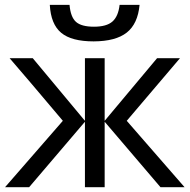

<svg xmlns="http://www.w3.org/2000/svg" viewBox="-20 -778 790 798"><path d="M333 -536.1H415V-275.9L632.8 -536.1H728L506.8 -275.9L747.1 0H647L415 -272V0H333V-272L101.1 0H1L241.2 -275.9Q89.8 -455.6 20 -536.1H116.2L333 -275.9ZM369.1 -606Q277.3 -606 234.4 -641.6Q191.4 -677.2 187 -757.8H269Q273.4 -707 295.9 -687Q318.4 -667 370.6 -667Q422.9 -667 447.3 -688.5Q471.7 -710 477.1 -757.8H560.1Q552.7 -678.7 506.8 -642.6Q460.9 -606.4 369.1 -606Z"/></svg>

Font: NotoSans
Style: Regular
Weight: 400
Designer: Monotype Design team
Foundry: Monotype Imaging Inc.
Version: Version 1.04